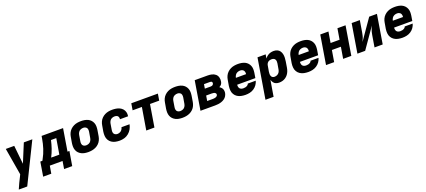

<svg xmlns="http://www.w3.org/2000/svg" viewBox="73 -1822 7342 3311"><g transform="rotate(-20 3744.0 -166.5)"><path d="M47 205H202L563 -530H407L266 -189L231 -530H76L160 -35L142 3Q117 53 92.5 103Q68 153 47 205Z M902 140H1051L1095 -122H1060L1127 -530H733L725 -483Q711 -397 683.5 -310.5Q656 -224 611 -144L599 -122H561L541 0H925ZM760 -122Q796 -191 820.5 -263Q845 -335 861 -408H958L910 -122ZM518 140H667L691 0H541Z M1397 8Q1431 8 1465.5 2Q1500 -4 1533 -19.5Q1566 -35 1592.5 -61Q1619 -87 1634 -120Q1649 -153 1655 -187L1673 -297Q1678 -330 1677.5 -363Q1677 -396 1665.5 -425Q1654 -454 1633 -477Q1612 -500 1583.5 -513.5Q1555 -527 1523 -532.5Q1491 -538 1458 -538Q1424 -538 1389.5 -532.5Q1355 -527 1322 -511Q1289 -495 1262.5 -469Q1236 -443 1221 -410Q1206 -377 1201 -344L1182 -234Q1177 -200 1178 -167.5Q1179 -135 1190 -105.5Q1201 -76 1222.5 -53.5Q1244 -31 1272 -17Q1300 -3 1332 2.5Q1364 8 1397 8ZM1400 -114Q1374 -114 1354 -127Q1334 -140 1329 -164.5Q1324 -189 1329 -214L1347 -324Q1351 -349 1365.5 -372Q1380 -395 1405 -405.5Q1430 -416 1456 -416Q1481 -416 1501.5 -403Q1522 -390 1526.5 -366Q1531 -342 1527 -317L1508 -207Q1504 -182 1489.5 -158.5Q1475 -135 1450 -124.5Q1425 -114 1400 -114Z M1973 8Q2016 8 2059.5 -4.5Q2103 -17 2139 -47Q2175 -77 2197 -117Q2219 -157 2227 -200H2079Q2074 -176 2059 -155Q2044 -134 2020.5 -124Q1997 -114 1973 -114Q1949 -114 1929 -127.5Q1909 -141 1904.5 -165Q1900 -189 1905 -214L1923 -324Q1927 -348 1941 -371.5Q1955 -395 1980 -405.5Q2005 -416 2029 -416Q2051 -416 2070 -408.5Q2089 -401 2097 -381.5Q2105 -362 2102 -341L2101 -338H2250Q2251 -342 2251 -345Q2257 -381 2248 -414.5Q2239 -448 2217 -473Q2195 -498 2164.5 -512.5Q2134 -527 2099.5 -532.5Q2065 -538 2029 -538Q1996 -538 1962 -532Q1928 -526 1895.5 -510Q1863 -494 1837 -468Q1811 -442 1796.5 -409.5Q1782 -377 1777 -344L1758 -234Q1752 -194 1755 -154.5Q1758 -115 1776.5 -82.5Q1795 -50 1826 -29Q1857 -8 1895 0Q1933 8 1973 8Z M2461 0H2611L2678 -408H2847L2867 -530H2379L2359 -408H2529Z M3125 8Q3159 8 3193.5 2Q3228 -4 3261 -19.5Q3294 -35 3320.5 -61Q3347 -87 3362 -120Q3377 -153 3383 -187L3401 -297Q3406 -330 3405.5 -363Q3405 -396 3393.5 -425Q3382 -454 3361 -477Q3340 -500 3311.5 -513.5Q3283 -527 3251 -532.5Q3219 -538 3186 -538Q3152 -538 3117.5 -532.5Q3083 -527 3050 -511Q3017 -495 2990.5 -469Q2964 -443 2949 -410Q2934 -377 2929 -344L2910 -234Q2905 -200 2906 -167.5Q2907 -135 2918 -105.5Q2929 -76 2950.5 -53.5Q2972 -31 3000 -17Q3028 -3 3060 2.5Q3092 8 3125 8ZM3128 -114Q3102 -114 3082 -127Q3062 -140 3057 -164.5Q3052 -189 3057 -214L3075 -324Q3079 -349 3093.5 -372Q3108 -395 3133 -405.5Q3158 -416 3184 -416Q3209 -416 3229.5 -403Q3250 -390 3254.5 -366Q3259 -342 3255 -317L3236 -207Q3232 -182 3217.5 -158.5Q3203 -135 3178 -124.5Q3153 -114 3128 -114Z M3456 0H3725Q3754 0 3783 -3.5Q3812 -7 3841 -16.5Q3870 -26 3896.5 -44Q3923 -62 3939 -89Q3955 -116 3960 -144Q3964 -170 3959 -195.5Q3954 -221 3938 -239.5Q3922 -258 3901 -271Q3917 -279 3931 -292Q3945 -305 3952.5 -322Q3960 -339 3962 -356Q3969 -394 3958.5 -430.5Q3948 -467 3920 -490Q3892 -513 3855.5 -521.5Q3819 -530 3780 -530H3543ZM3657 -333 3670 -411H3780Q3791 -411 3801.5 -407.5Q3812 -404 3816.5 -394Q3821 -384 3819 -373Q3817 -361 3809 -351Q3801 -341 3789 -337Q3777 -333 3765 -333ZM3622 -119 3638 -214H3743Q3760 -214 3777.5 -210.5Q3795 -207 3807 -194.5Q3819 -182 3816 -164Q3814 -151 3803 -141Q3792 -131 3778.5 -126.5Q3765 -122 3751.5 -120.5Q3738 -119 3725 -119Z M4283 8Q4322 8 4361 -0.5Q4400 -9 4435.5 -32Q4471 -55 4495 -89.5Q4519 -124 4529 -162H4383Q4378 -143 4359.5 -131Q4341 -119 4321.5 -115Q4302 -111 4283 -111Q4258 -111 4236.5 -122.5Q4215 -134 4208 -157.5Q4201 -181 4204 -206H4538L4553 -297Q4558 -330 4557.5 -363Q4557 -396 4545.5 -425Q4534 -454 4513 -477Q4492 -500 4463.5 -513.5Q4435 -527 4403 -532.5Q4371 -538 4338 -538Q4304 -538 4269.5 -532.5Q4235 -527 4202 -511Q4169 -495 4142.5 -469Q4116 -443 4101 -410Q4086 -377 4081 -344L4062 -234Q4056 -193 4059.5 -153.5Q4063 -114 4082.5 -81.5Q4102 -49 4133.5 -28.5Q4165 -8 4204 0Q4243 8 4283 8ZM4224 -325Q4228 -350 4243.5 -374Q4259 -398 4284.5 -408.5Q4310 -419 4336 -419Q4360 -419 4380.5 -407.5Q4401 -396 4408 -372.5Q4415 -349 4411 -325Z M4574 205H4723L4772 -89Q4780 -61 4797 -37Q4814 -13 4841.5 -2.5Q4869 8 4900 8Q4930 8 4960.5 0Q4991 -8 5018 -26.5Q5045 -45 5064.5 -71.5Q5084 -98 5095 -127.5Q5106 -157 5111 -187L5129 -297Q5134 -330 5135.5 -364Q5137 -398 5130 -429.5Q5123 -461 5105 -487Q5087 -513 5057 -525.5Q5027 -538 4993 -538Q4963 -538 4933.5 -530Q4904 -522 4878 -503Q4852 -484 4833 -458L4845 -530H4695ZM4857 -114Q4837 -114 4821 -124Q4805 -134 4798.5 -152Q4792 -170 4792 -190Q4792 -210 4795 -230L4814 -340Q4817 -362 4831.5 -381.5Q4846 -401 4867.5 -408.5Q4889 -416 4911 -416Q4930 -416 4947 -409.5Q4964 -403 4973.5 -387.5Q4983 -372 4984.5 -353.5Q4986 -335 4983 -317L4964 -207Q4960 -182 4945.5 -159Q4931 -136 4906.5 -125Q4882 -114 4857 -114Z M5435 8Q5474 8 5513 -0.5Q5552 -9 5587.5 -32Q5623 -55 5647 -89.5Q5671 -124 5681 -162H5535Q5530 -143 5511.5 -131Q5493 -119 5473.5 -115Q5454 -111 5435 -111Q5410 -111 5388.5 -122.5Q5367 -134 5360 -157.5Q5353 -181 5356 -206H5690L5705 -297Q5710 -330 5709.5 -363Q5709 -396 5697.5 -425Q5686 -454 5665 -477Q5644 -500 5615.5 -513.5Q5587 -527 5555 -532.5Q5523 -538 5490 -538Q5456 -538 5421.5 -532.5Q5387 -527 5354 -511Q5321 -495 5294.5 -469Q5268 -443 5253 -410Q5238 -377 5233 -344L5214 -234Q5208 -193 5211.5 -153.5Q5215 -114 5234.5 -81.5Q5254 -49 5285.5 -28.5Q5317 -8 5356 0Q5395 8 5435 8ZM5376 -325Q5380 -350 5395.5 -374Q5411 -398 5436.5 -408.5Q5462 -419 5488 -419Q5512 -419 5532.5 -407.5Q5553 -396 5560 -372.5Q5567 -349 5563 -325Z M5760 0H5909L5944 -210H6109L6074 0H6224L6311 -530H6162L6129 -331H5964L5997 -530H5847Z M6336 0H6478L6736 -371Q6724 -345 6713 -319Q6702 -293 6696 -266Q6690 -239 6685 -212L6650 0H6800L6887 -530H6745L6487 -159Q6499 -185 6510 -211Q6521 -237 6527 -264Q6533 -291 6538 -318L6573 -530H6423Z M7163 8Q7202 8 7241 -0.5Q7280 -9 7315.5 -32Q7351 -55 7375 -89.5Q7399 -124 7409 -162H7263Q7258 -143 7239.5 -131Q7221 -119 7201.5 -115Q7182 -111 7163 -111Q7138 -111 7116.5 -122.5Q7095 -134 7088 -157.5Q7081 -181 7084 -206H7418L7433 -297Q7438 -330 7437.5 -363Q7437 -396 7425.5 -425Q7414 -454 7393 -477Q7372 -500 7343.5 -513.5Q7315 -527 7283 -532.5Q7251 -538 7218 -538Q7184 -538 7149.5 -532.5Q7115 -527 7082 -511Q7049 -495 7022.5 -469Q6996 -443 6981 -410Q6966 -377 6961 -344L6942 -234Q6936 -193 6939.5 -153.5Q6943 -114 6962.5 -81.5Q6982 -49 7013.5 -28.5Q7045 -8 7084 0Q7123 8 7163 8ZM7104 -325Q7108 -350 7123.5 -374Q7139 -398 7164.5 -408.5Q7190 -419 7216 -419Q7240 -419 7260.5 -407.5Q7281 -396 7288 -372.5Q7295 -349 7291 -325Z"/></g></svg>

Font: Iosevka Sparkle Heavy Oblique
Style: Regular
Weight: 900
Italic angle: -9°
Designer: Belleve Invis
Foundry: Belleve Invis
Version: Version 4.5.0; ttfautohint (v1.8.3)